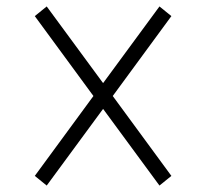

<svg xmlns="http://www.w3.org/2000/svg" viewBox="-20 -588 640 596"><path d="M125 -12 88 -42 270 -290 88 -538 125 -568 300 -330 475 -568 512 -538 330 -290 512 -42 475 -12 300 -250Z"/></svg>

Font: M PLUS Code Latin 60 Light
Style: Regular
Weight: 300
Width: 7
Monospace: yes
Designer: Coji Morishita
Foundry: UNDERFOREST DESIGN
Version: Version 1.005; ttfautohint (v1.8.3)